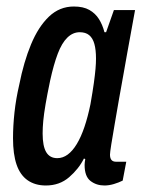

<svg xmlns="http://www.w3.org/2000/svg" viewBox="-20 -558 438 590"><path d="M121 12Q88 12 65 -4Q42 -20 31 -52Q20 -84 20 -133Q20 -171 24.5 -212.5Q29 -254 39 -297Q53 -368 75.5 -422Q98 -476 130.5 -507Q163 -538 207 -538Q236 -538 254.5 -527.5Q273 -517 284 -499.5Q295 -482 301 -459H306L330 -527H395L371 -395Q367 -370 360 -333Q353 -296 346 -255Q339 -214 332.5 -177Q326 -140 322 -114.5Q318 -89 318 -83Q318 -72 322.5 -66.5Q327 -61 337 -61H368L357 -3Q345 3 330 7.5Q315 12 301 12Q276 12 258 -2Q240 -16 240 -51Q240 -55 240.5 -59.5Q241 -64 242 -69L238 -71Q222 -39 192.5 -13.5Q163 12 121 12ZM156 -72Q173 -72 188 -83Q203 -94 216 -115.5Q229 -137 239.5 -168Q250 -199 258 -238Q265 -278 268.5 -303.5Q272 -329 273.5 -346.5Q275 -364 275 -378Q275 -405 270 -423Q265 -441 254 -450Q243 -459 225 -459Q204 -459 187 -442.5Q170 -426 157.5 -393Q145 -360 134 -310Q125 -267 120 -237.5Q115 -208 113 -187Q111 -166 111 -148Q111 -109 122 -90.5Q133 -72 156 -72Z"/></svg>

Font: Archivo ExtraCondensed Medium
Style: Italic
Weight: 500
Width: 2
Italic angle: -10°
Designer: Hector Gatti
Foundry: Omnibus-Type
Version: Version 2.001